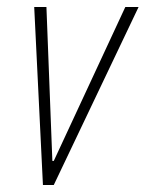

<svg xmlns="http://www.w3.org/2000/svg" viewBox="-20 -530 417 550"><path d="M103 0 78 -510H113L130 -69H134L339 -510H377L134 0Z"/></svg>

Font: Saira Condensed Thin
Style: Italic
Weight: 250
Width: 3
Italic angle: -12°
Designer: Hector Gatti with collaboration of the Omnibus-Type team
Foundry: Omnibus-Type
Version: Version 1.101